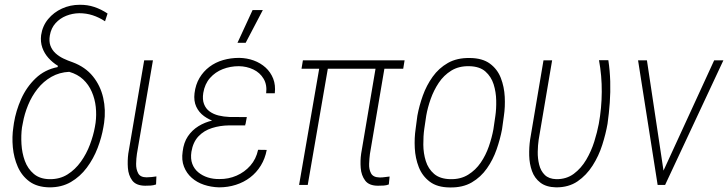

<svg xmlns="http://www.w3.org/2000/svg" viewBox="-20 -784 3087 814"><path d="M154.3 -634.8Q160.2 -674.3 184.1 -703.1Q208 -731.9 242.9 -747.8Q277.8 -763.7 317.4 -763.7Q350.6 -764.2 379.9 -754.4Q409.2 -744.6 436 -726.6L425.3 -693.8Q399.9 -710.4 373 -719.2Q346.2 -728 315.9 -728Q287.1 -727.5 260.7 -717Q234.4 -706.5 215.6 -685.8Q196.8 -665 191.4 -634.3Q187 -608.9 193.8 -590.3Q200.7 -571.8 215.3 -558.3Q230 -544.9 248.8 -535.9Q267.6 -526.9 288.1 -520Q341.8 -500 373.8 -460.4Q405.8 -420.9 417.5 -369.4Q429.2 -317.9 421.4 -263.2L418.5 -245.6Q411.1 -201.7 393.8 -156.5Q376.5 -111.3 348.1 -73.2Q319.8 -35.2 280.3 -12.2Q240.7 10.7 189 10.3Q137.2 9.3 104.7 -14.6Q72.3 -38.6 55.4 -76.9Q38.6 -115.2 34.4 -159.7Q30.3 -204.1 36.6 -244.6L39.1 -262.7Q47.4 -314 69.8 -364.5Q92.3 -415 130.9 -451.9Q169.4 -488.8 224.1 -499.5L225.6 -504.9Q203.1 -518.6 185.5 -538.1Q168 -557.6 159.4 -582Q150.9 -606.4 154.3 -634.8ZM76.7 -261.7 73.2 -243.7Q68.8 -211.4 71 -173.3Q73.2 -135.3 85.4 -101.8Q97.7 -68.4 123.5 -46.6Q149.4 -24.9 190.4 -24.4Q233.4 -23.9 266.1 -44.4Q298.8 -64.9 322.8 -98.4Q346.7 -131.8 361.3 -170.9Q376 -210 382.3 -245.6L385.3 -263.7Q389.6 -296.9 386 -330.8Q382.3 -364.7 369.1 -395Q356 -425.3 332.5 -447.3Q309.1 -469.2 273.4 -479.5Q231.9 -477.5 198 -458.3Q164.1 -439 139.4 -407.7Q114.7 -376.5 99.1 -338.6Q83.5 -300.8 76.7 -261.7Z M591.3 -528.3H628.4L560.5 -131.8Q557.6 -112.8 557.1 -89.8Q556.6 -66.9 565.7 -49.6Q574.7 -32.2 601.6 -32.2Q612.3 -32.2 622.8 -33.4Q633.3 -34.7 643.1 -36.1L641.6 -2Q630.4 2 618.9 2.7Q607.4 3.4 595.2 3.4Q556.6 2.9 540.5 -19Q524.4 -41 522.2 -72Q520 -103 523.9 -132.8Z M947.8 -281.2 1023.9 -280.8 1019.5 -252.4H951.2Q913.1 -252 878.9 -241.2Q844.7 -230.5 821.5 -206.1Q798.3 -181.6 791.5 -140.6Q787.1 -110.8 795.2 -89.4Q803.2 -67.9 820.6 -53.5Q837.9 -39.1 861.1 -31.7Q884.3 -24.4 910.2 -24.9Q948.7 -24.4 982.9 -39.3Q1017.1 -54.2 1041.5 -82Q1065.9 -109.9 1074.2 -148.9L1110.8 -148.4Q1104 -111.8 1085.7 -82Q1067.4 -52.2 1040.5 -31.7Q1013.7 -11.2 980 -0.5Q946.3 10.3 908.7 10.3Q874.5 9.3 844.7 -0.7Q814.9 -10.7 793 -30Q771 -49.3 760 -77.4Q749 -105.5 754.4 -141.6Q758.8 -179.7 776.6 -206.1Q794.4 -232.4 821.3 -249Q848.1 -265.6 880.9 -273.2Q913.6 -280.8 947.8 -281.2ZM1021 -258.3H949.7Q921.9 -258.8 894.3 -267.3Q866.7 -275.9 845 -291.7Q823.2 -307.6 812 -331.8Q800.8 -356 804.7 -388.7Q809.1 -425.3 825.7 -453.4Q842.3 -481.4 867.9 -500.7Q893.6 -520 925.8 -529.3Q958 -538.6 994.1 -538.6Q1026.9 -538.1 1055.7 -527.6Q1084.5 -517.1 1106 -497.6Q1127.4 -478 1138.2 -450.7Q1148.9 -423.3 1145 -388.7H1108.4Q1112.8 -424.8 1097.4 -450.4Q1082 -476.1 1054 -489.5Q1025.9 -502.9 992.7 -503.4Q956.5 -503.4 924.6 -491Q892.6 -478.5 870.4 -453.4Q848.1 -428.2 841.8 -390.1Q837.4 -362.3 845 -342.8Q852.5 -323.2 868.7 -311.5Q884.8 -299.8 906.5 -294.4Q928.2 -289.1 952.6 -288.1L1026.4 -287.6ZM986.8 -602.5 1050.8 -741.2H1094.2L1021.5 -602.5Z M1695.3 -528.3 1689.5 -492.7H1258.3L1264.2 -528.3ZM1376 -528.3 1284.7 0H1248L1339.4 -528.3ZM1578.1 -528.3H1615.7L1548.3 -131.3Q1545.9 -112.3 1544.9 -89.4Q1543.9 -66.4 1553 -49.3Q1562 -32.2 1588.9 -31.7Q1599.1 -31.2 1610.1 -33Q1621.1 -34.7 1631.8 -35.6L1628.4 -2Q1618.2 2 1606.7 2.7Q1595.2 3.4 1582.5 3.4Q1544.4 3.4 1528.1 -18.6Q1511.7 -40.5 1509.3 -71.8Q1506.8 -103 1511.2 -132.8Z M1742.2 -238.3 1749.5 -293.5Q1757.3 -335.9 1772.7 -378.9Q1788.1 -421.9 1814.2 -458.5Q1840.3 -495.1 1878.9 -517.1Q1917.5 -539.1 1972.2 -538.1Q2025.4 -537.6 2057.1 -514.2Q2088.9 -490.7 2103.3 -453.4Q2117.7 -416 2119.9 -373.5Q2122.1 -331.1 2116.2 -292L2108.4 -235.8Q2100.6 -194.3 2085.4 -150.6Q2070.3 -106.9 2044.4 -70.1Q2018.6 -33.2 1980.2 -10.7Q1941.9 11.7 1887.2 10.7Q1833.5 10.3 1801.8 -13.9Q1770 -38.1 1755.4 -75.7Q1740.7 -113.3 1738.5 -156.2Q1736.3 -199.2 1742.2 -238.3ZM1787.1 -293.9 1778.8 -237.8Q1774.4 -207 1774.7 -170.7Q1774.9 -134.3 1785.2 -101.3Q1795.4 -68.4 1820.3 -46.9Q1845.2 -25.4 1889.2 -24.4Q1932.6 -23.4 1964.6 -43.2Q1996.6 -63 2018.1 -94.5Q2039.6 -126 2052.5 -163.3Q2065.4 -200.7 2071.8 -235.8L2080.1 -292.5Q2084.5 -322.3 2083.7 -358.2Q2083 -394 2072.8 -426.5Q2062.5 -459 2038.1 -480.7Q2013.7 -502.4 1969.7 -503.4Q1925.3 -504.4 1893.3 -484.6Q1861.3 -464.8 1840.1 -432.9Q1818.8 -400.9 1805.9 -364.3Q1793 -327.6 1787.1 -293.9Z M2284.2 -528.3H2320.8L2263.7 -191.4Q2260.3 -168.5 2259.8 -140.4Q2259.3 -112.3 2265.9 -85.7Q2272.5 -59.1 2289.8 -42.2Q2307.1 -25.4 2338.4 -24.4Q2381.3 -23.9 2412.6 -47.1Q2443.8 -70.3 2465.3 -106.7Q2486.8 -143.1 2499.5 -183.8Q2512.2 -224.6 2518.6 -258.8Q2530.8 -325.7 2531.2 -394.3Q2531.7 -462.9 2519.5 -528.8H2559.1Q2565.9 -483.9 2567.1 -439Q2568.4 -394 2565.2 -349.1Q2562 -304.2 2555.7 -259.3Q2548.3 -216.8 2533.4 -169.9Q2518.6 -123 2492.4 -82Q2466.3 -41 2428.5 -15.1Q2390.6 10.7 2337.4 10.3Q2295.4 9.3 2270.8 -9.8Q2246.1 -28.8 2235.4 -58.8Q2224.6 -88.9 2223.6 -124.3Q2222.7 -159.7 2227.5 -192.4Z M2783.7 -40.5 3007.8 -528.3H3046.9L2799.8 0H2769.5ZM2722.7 -528.3 2796.4 -38.1 2796.9 0H2768.1L2685.1 -528.3Z"/></svg>

Font: Roboto Condensed ExtraLight
Style: Italic
Weight: 250
Italic angle: -12°
Designer: Christian Robertson
Foundry: Google
Version: Version 3.008; 2023